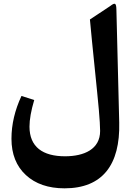

<svg xmlns="http://www.w3.org/2000/svg" viewBox="-20 -751 720 1030"><path d="M604.5 -697.3C604 -736.8 596.7 -738.3 570.8 -718.3L462.4 -646.5C468.8 -575.7 477.5 -489.7 487.8 -389.2C498 -288.1 505.9 -212.4 510.3 -161.6C514.6 -110.4 517.1 -72.8 517.1 -48.3C517.1 49.8 430.7 87.4 329.1 87.4C209.5 87.4 138.2 37.6 138.2 -71.8C138.2 -109.4 146.5 -157.2 163.6 -214.4L95.2 -236.3C59.6 -160.2 41.5 -83.5 41.5 -6.8C41.5 75.7 67.4 140.6 118.7 188C169.9 235.4 239.3 259.3 326.2 259.3C529.3 259.3 625 133.8 619.6 -93.3Z"/></svg>

Font: Sahel
Style: Bold
Weight: 700
Foundry: Saber Rastikerdar (saber.rastikerdar@gmail.com)
Version: Version 3.4.0